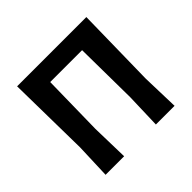

<svg xmlns="http://www.w3.org/2000/svg" viewBox="-157 -816 988 988"><g transform="rotate(-45 336.5 -322.0)"><path d="M85 0 92 -192 85 -644H589L581 -204L587 0H451L457 -192L453 -539H221L215 -204L220 0Z"/></g></svg>

Font: Alegreya Sans SC
Style: Bold
Weight: 700
Designer: Juan Pablo del Peral
Foundry: Huerta Tipografica
Version: Version 2.007